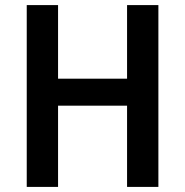

<svg xmlns="http://www.w3.org/2000/svg" viewBox="-20 -785 727 754"><path d="M602 -51H479V-370H208V-51H85V-765H208V-476H479V-765H602Z"/></svg>

Font: Noto Sans Tamil UI SemiCondensed SemiBold
Style: Regular
Weight: 600
Width: 4
Designer: Jelle Bosma - Monotype Design Team
Foundry: Monotype Imaging Inc.
Version: Version 2.004; ttfautohint (v1.8.4.7-5d5b)